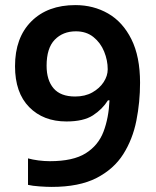

<svg xmlns="http://www.w3.org/2000/svg" viewBox="-20 -722 612 754"><path d="M530 -397Q530 -321 515.5 -248Q501 -175 464 -116.5Q427 -58 359 -23Q291 12 183 12Q163 12 135 10Q107 8 90 4V-100Q108 -95 131 -92Q154 -89 176 -89Q267 -89 316.5 -120Q366 -151 386.5 -205Q407 -259 410 -328H404Q382 -293 345 -269Q308 -245 241 -245Q150 -245 94.5 -301.5Q39 -358 39 -462Q39 -574 103 -638Q167 -702 276 -702Q347 -702 404.5 -669Q462 -636 496 -568Q530 -500 530 -397ZM278 -599Q227 -599 195 -566Q163 -533 163 -464Q163 -407 190.5 -375Q218 -343 275 -343Q314 -343 342.5 -359Q371 -375 387 -399.5Q403 -424 403 -450Q403 -485 389 -519.5Q375 -554 347 -576.5Q319 -599 278 -599Z"/></svg>

Font: Noto Sans Kannada SemiBold
Style: Regular
Weight: 600
Designer: Jelle Bosma - Monotype Design Team
Foundry: Monotype Imaging Inc.
Version: Version 2.005; ttfautohint (v1.8.4.7-5d5b)